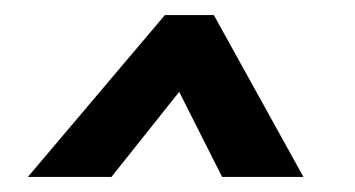

<svg xmlns="http://www.w3.org/2000/svg" viewBox="-20 -730 471 255"><path d="M17 -495 199 -710H264L383 -495H275L218 -608L128 -495Z"/></svg>

Font: Alumni Sans Thin ExtraBold
Style: Italic
Weight: 800
Italic angle: -8°
Version: Version 1.016